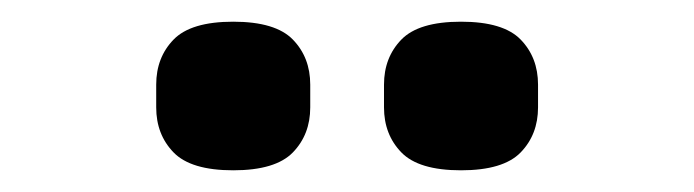

<svg xmlns="http://www.w3.org/2000/svg" viewBox="-20 -762 640 177"><path d="M195 -605Q156 -605 140 -621.5Q124 -638 124 -663V-684Q124 -709 140 -725.5Q156 -742 195 -742Q234 -742 250 -725.5Q266 -709 266 -684V-663Q266 -638 250 -621.5Q234 -605 195 -605ZM405 -605Q366 -605 350 -621.5Q334 -638 334 -663V-684Q334 -709 350 -725.5Q366 -742 405 -742Q444 -742 460 -725.5Q476 -709 476 -684V-663Q476 -638 460 -621.5Q444 -605 405 -605Z"/></svg>

Font: IBM Plex Arabic SemiBold
Style: Regular
Weight: 600
Designer: Mike Abbink, Paul van der Laan, Pieter van Rosmalen, Wael Morcos, Khajak Apelian
Foundry: Bold Monday
Version: Version 1.0